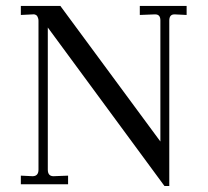

<svg xmlns="http://www.w3.org/2000/svg" viewBox="-20 -617 695 643"><path d="M605 -597.2V-566.9L565.9 -568.8H564Q546.9 -568.8 546.9 -547.9V5.9H530.8L140.1 -524.9V-48.8Q140.1 -26.9 159.2 -26.9L208 -28.8V0H49.8V-28.8L88.9 -26.9Q108.9 -26.9 108.9 -48.8V-547.9Q108.9 -555.7 104 -564Q97.7 -570.3 88.9 -568.8L49.8 -566.9V-597.2H182.1L517.1 -143.1V-548.8Q517.1 -568.8 500 -568.8H497.1L448.2 -566.9V-597.2Z"/></svg>

Font: Unna Light
Style: Regular
Weight: 300
Designer: Jorge de Buen Unna
Foundry: Omnibus-Type
Version: Version 2.007;PS 002.007;hotconv 1.0.88;makeotf.lib2.5.64775